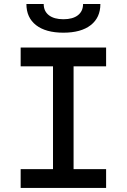

<svg xmlns="http://www.w3.org/2000/svg" viewBox="-20 -928 626 948"><path d="M82 0V-92.8H241.7V-600.6H82V-693.4H503.9V-600.6H343.3V-92.8H503.9V0ZM293 -766.6Q206.1 -766.6 158.2 -803.7Q110.4 -840.8 110.4 -908.2H195.8Q195.8 -872.6 221.4 -852.8Q247.1 -833 293 -833Q339.4 -833 364.7 -852.8Q390.1 -872.6 390.1 -908.2H475.6Q475.6 -840.8 427.7 -803.7Q379.9 -766.6 293 -766.6Z"/></svg>

Font: CaskaydiaMono NF
Style: Regular
Weight: 400
Designer: Aaron Bell
Foundry: Saja Typeworks
Version: Version 2111.001; ttfautohint (v1.8.4);Nerd Fonts 3.1.1